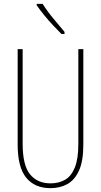

<svg xmlns="http://www.w3.org/2000/svg" viewBox="-20 -970 526 1000"><path d="M414 -217Q414 -130 391 -80.5Q368 -31 329.5 -10.5Q291 10 243 10Q161 10 116.5 -44.5Q72 -99 72 -217V-714H98V-221Q98 -109 136.5 -62Q175 -15 243 -15Q286 -15 318.5 -33.5Q351 -52 369.5 -97Q388 -142 388 -221V-714H414ZM202 -950Q228 -909 257.5 -874Q287 -839 316 -804V-793H300Q281 -812 257 -837.5Q233 -863 210.5 -890.5Q188 -918 171 -943V-950Z"/></svg>

Font: Noto Sans Gurmukhi ExtraCondensed Thin
Style: Regular
Weight: 100
Width: 2
Designer: Jelle Bosma - Monotype Design Team
Foundry: Monotype Imaging Inc.
Version: Version 2.004; ttfautohint (v1.8.4.7-5d5b)